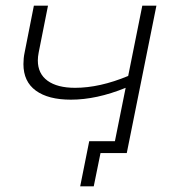

<svg xmlns="http://www.w3.org/2000/svg" viewBox="-20 -542 628 680"><path d="M534 -522 429 0H336L312 118H264L296 -42H387L425 -231Q322 -189 231 -189Q151 -189 107 -221Q63 -253 63 -315Q63 -336 67 -355L100 -522H150L117 -356Q114 -341 114 -328Q114 -281 148.5 -256Q183 -231 246 -231Q333 -231 434 -273L484 -522Z"/></svg>

Font: Montserrat Alternates Light
Style: Italic
Weight: 300
Italic angle: -11.3°
Designer: Julieta Ulanovsky
Foundry: Julieta Ulanovsky
Version: Version 7.200